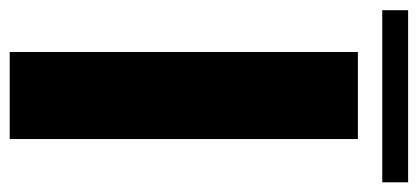

<svg xmlns="http://www.w3.org/2000/svg" viewBox="-290 -594 841 386"><g transform="rotate(90 130.0 -400.5)"><path d="M41 -700H216V0H41ZM-43 -801H303V-749H-43Z"/></g></svg>

Font: Phudu ExtraBold
Style: Regular
Weight: 800
Version: Version 1.005;gftools[0.9.23]